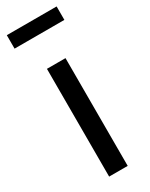

<svg xmlns="http://www.w3.org/2000/svg" viewBox="-208 -836 686 878"><g transform="rotate(-30 135.5 -397.0)"><path d="M267 -723V-794H4V-723ZM184 -569H86V0H184Z"/></g></svg>

Font: Glow Sans SC Condensed Medium
Style: Regular
Weight: 600
Width: 3
Designer: Ryoko NISHIZUKA (kana, bopomofo & ideographs); Paul D. Hunt (Latin, Greek & Cyrillic); Sandoll Communications, Soo-young
Version: Version 0.93